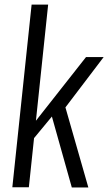

<svg xmlns="http://www.w3.org/2000/svg" viewBox="-20 -831 479 851"><path d="M34.7 -1 120.1 -810.5H193.4L139.2 -295.9L361.3 -578.1H439.5L270 -355L371.6 0H298.3L210 -314.5L130.9 -218.8L107.9 -1Z"/></svg>

Font: Oswald
Style: Light
Weight: 300
Designer: Vernon Adams
Foundry: Vernon Adams
Version: 3.0; ttfautohint (v0.95.6-bc232) -l 8 -r 50 -G 200 -x 0 -w "